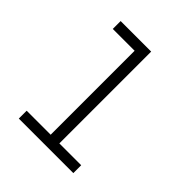

<svg xmlns="http://www.w3.org/2000/svg" viewBox="-200 -868 1001 1001"><g transform="rotate(45 300.0 -367.5)"><path d="M99 0V-58H276V-677H115V-735H340V-58H501V0Z"/></g></svg>

Font: Iosevka Curly Light Extended
Style: Regular
Weight: 300
Width: 7
Monospace: yes
Designer: Belleve Invis
Foundry: Belleve Invis
Version: Version 11.1.0; ttfautohint (v1.8.3)